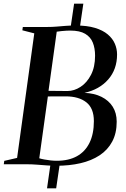

<svg xmlns="http://www.w3.org/2000/svg" viewBox="-42 -889 682 1039"><path d="M263 8Q237.5 8 210.2 6Q183 4 156.8 2Q130.5 0 108 0H-21.5L-19 -18.5L50.5 -34.5L143.5 -708.5L79 -725L81.5 -743H213Q240 -743 263.8 -745Q287.5 -747 312.5 -749Q337.5 -751 367.5 -751Q429.5 -751 472.2 -738Q515 -725 541.2 -702.8Q567.5 -680.5 579.5 -652.5Q591.5 -624.5 591.5 -594.5Q591.5 -514 543.8 -459.2Q496 -404.5 415 -386.5Q468 -384.5 507.2 -365Q546.5 -345.5 568 -311.5Q589.5 -277.5 589.5 -230.5Q589.5 -168 565.2 -122.8Q541 -77.5 497 -48.5Q453 -19.5 393.5 -5.8Q334 8 263 8ZM323 -396.5Q359.5 -396.5 394 -419Q428.5 -441.5 450.5 -484.2Q472.5 -527 472.5 -587.5Q472.5 -628 460.2 -658.5Q448 -689 418.8 -706.2Q389.5 -723.5 338.5 -723.5Q331.5 -723.5 318.2 -723Q305 -722.5 290.5 -720.8Q276 -719 265 -717.5L220.5 -397.5Q240.5 -397 267.2 -397Q294 -397 323 -396.5ZM265 -19Q330 -19 374.5 -43.8Q419 -68.5 442.5 -116.5Q466 -164.5 466 -233.5Q466 -303.5 425 -335.5Q384 -367.5 314 -367.5Q281.5 -367.5 259.2 -367.5Q237 -367.5 217 -367L170.5 -32.5Q181.5 -29 197.5 -26Q213.5 -23 231 -21Q248.5 -19 265 -19ZM212.5 130 233 -13H283L262 130ZM338.5 -730 359 -869H409L388.5 -730Z"/></svg>

Font: Merriweather 144pt Medium
Style: Italic
Weight: 500
Italic angle: -7.8°
Version: Version 2.101